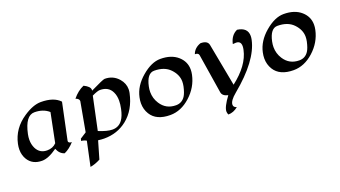

<svg xmlns="http://www.w3.org/2000/svg" viewBox="-55 -928 2792 1576"><g transform="rotate(-20 1341.0 -140.0)"><path d="M367.7 5.9Q326.2 -5.9 306.6 -55.2Q228.5 0.5 173.3 0.5Q91.3 0.5 52.2 -60.5Q27.8 -99.6 27.8 -148.9Q27.8 -172.4 33.2 -197.8Q60.1 -324.2 174.3 -399.9Q258.8 -456.5 326.2 -456.5Q439 -456.5 491.7 -399.9Q424.3 -83.5 424.3 -80.1Q424.3 -60.5 454.1 -60.5Q414.1 -14.6 367.7 5.9ZM241.2 -65.4Q291.5 -65.4 322.3 -98.1L373.5 -352.1Q324.7 -395.5 248 -395.5Q169.4 -395.5 137.7 -245.6Q132.3 -219.7 132.3 -196.3Q132.3 -155.8 148.4 -122.6Q176.8 -65.4 241.2 -65.4Z M803.7 -42.5Q859.4 -42.5 891.6 -87.4Q914.6 -119.6 926.8 -177.7Q935.1 -215.8 935.1 -247.6Q935.1 -290.5 919.9 -322.3Q891.6 -383.3 816.4 -383.3Q794.9 -383.3 746.1 -359.9L685.1 -72.8Q758.3 -42.5 803.7 -42.5ZM528.3 183.6 573.7 -29.3Q548.3 -42.5 528.8 -42.5L533.2 -61.5L587.9 -96.7Q634.3 -350.6 634.3 -353Q634.3 -374 603.5 -384.8Q648.4 -439.9 702.1 -462.4Q755.4 -436.5 755.4 -407.2Q755.4 -403.3 754.4 -399.9Q869.1 -456.1 884.3 -456.1Q957.5 -456.1 1004.4 -401.9Q1040.5 -359.9 1040.5 -309.1Q1040.5 -293.5 1037.1 -276.9Q1007.3 -137.7 913.6 -63.5Q829.1 3.4 714.4 3.4Q691.9 3.4 661.6 -0.5L617.2 152.3Q570.3 177.2 528.3 183.6Z M1291 7.8Q1169.4 7.8 1122.1 -69.3Q1095.7 -112.3 1095.7 -164.6Q1095.7 -189 1101.6 -215.8Q1121.1 -308.6 1206.3 -381.1Q1291.5 -453.6 1368.7 -453.6Q1464.8 -453.6 1521 -403.8Q1574.7 -356 1574.7 -286.1Q1574.7 -265.1 1569.8 -242.2Q1547.9 -139.6 1466.3 -65.9Q1384.8 7.8 1291 7.8ZM1361.8 -51.8Q1414.1 -51.8 1442.9 -96.2Q1460 -122.6 1471.7 -176.3Q1476.1 -197.8 1476.1 -217.3Q1476.1 -277.3 1427.2 -328.6Q1378.4 -379.9 1288.6 -379.9Q1226.6 -379.9 1204.1 -274.4Q1198.7 -249.5 1198.7 -226.1Q1198.7 -170.4 1229 -123.5Q1274.9 -51.8 1361.8 -51.8Z M1738.8 166.5Q1731.9 151.9 1731.9 137.7Q1731.9 98.6 1792.5 17.1Q1743.7 6.3 1738.3 -27.8L1683.6 -372.1Q1680.2 -392.6 1649.4 -392.6Q1667 -442.4 1723.6 -461.9Q1784.7 -461.9 1792.5 -421.4L1862.8 -48.8Q2010.3 -162.6 2037.1 -289.6Q2041 -307.1 2041 -320.8Q2041 -366.2 1998.5 -366.2Q1982.4 -366.2 1970.7 -364.3Q1986.3 -437.5 2043.5 -462.9Q2131.8 -450.7 2131.8 -377Q2131.8 -361.8 2127.9 -343.8Q2091.8 -174.8 1857.4 18.6Q1797.4 67.9 1797.4 103Q1797.4 125.5 1824.7 132.8Q1785.2 166.5 1738.8 166.5Z M2368.2 7.8Q2246.6 7.8 2199.2 -69.3Q2172.9 -112.3 2172.9 -164.6Q2172.9 -189 2178.7 -215.8Q2198.2 -308.6 2283.4 -381.1Q2368.7 -453.6 2445.8 -453.6Q2542 -453.6 2598.1 -403.8Q2651.9 -356 2651.9 -286.1Q2651.9 -265.1 2647 -242.2Q2625 -139.6 2543.5 -65.9Q2461.9 7.8 2368.2 7.8ZM2439 -51.8Q2491.2 -51.8 2520 -96.2Q2537.1 -122.6 2548.8 -176.3Q2553.2 -197.8 2553.2 -217.3Q2553.2 -277.3 2504.4 -328.6Q2455.6 -379.9 2365.7 -379.9Q2303.7 -379.9 2281.2 -274.4Q2275.9 -249.5 2275.9 -226.1Q2275.9 -170.4 2306.2 -123.5Q2352.1 -51.8 2439 -51.8Z"/></g></svg>

Font: Balgruf
Style: Italic
Weight: 500
Italic angle: -12°
Designer: Paul James Miller
Foundry: High-Logic / Made with FontCreator
Version: Version 1.201;March 28, 2021;FontCreator 13.0.0.2683 64-bit